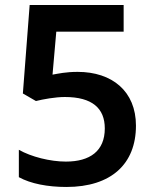

<svg xmlns="http://www.w3.org/2000/svg" viewBox="-20 -734 612 764"><path d="M289 -448C242 -448 212 -441 189 -437L204 -608H472V-714H98L71 -362L123 -332C151 -339 200 -348 238 -348C347 -348 397 -303 397 -223C397 -133 338 -91 242 -91C180 -91 104 -110 55 -138V-29C102 -3 170 10 244 10C423 10 521 -82 521 -234C521 -371 426 -448 289 -448Z"/></svg>

Font: Noto Sans Kayah Li SemiBold
Style: Regular
Weight: 600
Designer: Monotype Design Team, Sérgio Martins
Foundry: Monotype Imaging Inc.
Version: Version 2.002